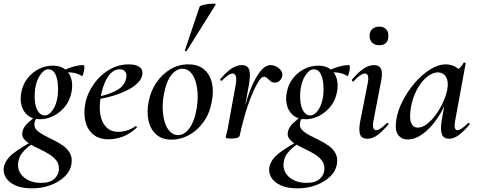

<svg xmlns="http://www.w3.org/2000/svg" viewBox="-66 -752 2615 1053"><path d="M109 281Q55 281 19 265Q-17 249 -33.5 222.5Q-50 196 -45 165Q-36 121 11 86Q58 51 121 18L128 26Q108 38 88 54Q68 70 53 90Q38 110 34 138Q29 171 44.5 196.5Q60 222 90 236.5Q120 251 159 251Q210 251 233.5 227.5Q257 204 257 175Q258 147 242.5 127.5Q227 108 202.5 93Q178 78 151 65.5Q124 53 101 39.5Q78 26 65 9.5Q52 -7 57 -29Q62 -54 85 -76Q108 -98 141 -123L149 -116Q139 -111 131.5 -99.5Q124 -88 123 -76Q120 -54 135 -39Q150 -24 175 -10.5Q200 3 228 16.5Q256 30 280 47Q304 64 317.5 88Q331 112 326 146Q320 186 289 216Q258 246 211 263.5Q164 281 109 281ZM153 -98Q112 -98 86.5 -119Q61 -140 52 -173.5Q43 -207 51 -246Q59 -289 84 -321.5Q109 -354 145.5 -373Q182 -392 224 -392Q266 -392 291.5 -371.5Q317 -351 325.5 -318Q334 -285 326 -246Q317 -200 290 -167Q263 -134 227 -116Q191 -98 153 -98ZM179 -119Q203 -119 224 -149.5Q245 -180 251 -231Q254 -260 251 -293Q248 -326 235.5 -349Q223 -372 199 -372Q175 -372 153.5 -339.5Q132 -307 126 -259Q122 -221 126.5 -189Q131 -157 145 -138Q159 -119 179 -119ZM261 -346 260 -353Q290 -372 326.5 -383.5Q363 -395 391 -395Q396 -395 396.5 -385Q397 -375 394.5 -363Q392 -351 389 -342Q386 -333 383 -335Q359 -351 324.5 -354.5Q290 -358 261 -346Z M531 12Q475 12 443 -16.5Q411 -45 401.5 -90Q392 -135 402 -185Q409 -223 430 -261.5Q451 -300 482.5 -331Q514 -362 554 -380.5Q594 -399 640 -399Q679 -399 698.5 -385Q718 -371 715 -345Q712 -320 688.5 -296.5Q665 -273 626.5 -254.5Q588 -236 541 -223Q494 -210 444 -204L446 -217Q519 -228 568.5 -253.5Q618 -279 626 -324Q631 -348 620 -360Q609 -372 590 -372Q564 -372 543 -351.5Q522 -331 507.5 -296Q493 -261 486 -218Q477 -165 484.5 -122.5Q492 -80 517 -54.5Q542 -29 583 -29Q604 -29 629 -36Q654 -43 677 -60Q679 -62 682.5 -58Q686 -54 684 -52Q646 -17 607 -2.5Q568 12 531 12Z M876 14Q823 14 791 -14.5Q759 -43 748.5 -90Q738 -137 749 -193Q760 -253 792 -299.5Q824 -346 869 -372.5Q914 -399 966 -399Q1021 -399 1053.5 -371Q1086 -343 1096.5 -296.5Q1107 -250 1095 -193Q1083 -127 1048 -80Q1013 -33 967.5 -9.5Q922 14 876 14ZM910 -11Q945 -11 972.5 -48Q1000 -85 1011 -149Q1019 -191 1018 -231Q1017 -271 1007 -304Q997 -337 978.5 -356Q960 -375 934 -375Q901 -375 873.5 -340Q846 -305 833 -236Q825 -193 826.5 -152.5Q828 -112 838 -80.5Q848 -49 866.5 -30Q885 -11 910 -11ZM958 -473Q957 -470 951.5 -472Q946 -474 948 -476L1029 -716Q1031 -720 1045 -724Q1059 -728 1076.5 -730Q1094 -732 1106.5 -732Q1119 -732 1117 -727Z M1249 -10 1239 -11Q1249 -62 1262.5 -115.5Q1276 -169 1292.5 -219Q1309 -269 1329 -308.5Q1349 -348 1371.5 -371.5Q1394 -395 1418 -395Q1433 -395 1449 -387Q1465 -379 1475 -365.5Q1485 -352 1482 -336Q1480 -323 1469.5 -311Q1459 -299 1442 -299Q1427 -299 1417.5 -307Q1408 -315 1399.5 -323Q1391 -331 1381 -331Q1369 -331 1354 -308.5Q1339 -286 1323 -250Q1307 -214 1292.5 -171Q1278 -128 1267 -85.5Q1256 -43 1249 -10ZM1202 8Q1184 8 1178 6Q1172 4 1172 1Q1172 -3 1178 -26Q1184 -49 1188 -74L1226 -284Q1231 -309 1229.5 -323Q1228 -337 1223 -343Q1218 -349 1210 -349Q1199 -349 1184 -338.5Q1169 -328 1151 -310Q1148 -307 1144 -311Q1140 -315 1143 -319Q1177 -359 1205 -377Q1233 -395 1260 -395Q1281 -395 1291.5 -384.5Q1302 -374 1304 -351.5Q1306 -329 1300 -292L1249 -10Q1247 8 1202 8Z M1565 281Q1511 281 1475 265Q1439 249 1422.5 222.5Q1406 196 1411 165Q1420 121 1467 86Q1514 51 1577 18L1584 26Q1564 38 1544 54Q1524 70 1509 90Q1494 110 1490 138Q1485 171 1500.5 196.5Q1516 222 1546 236.5Q1576 251 1615 251Q1666 251 1689.5 227.5Q1713 204 1713 175Q1714 147 1698.5 127.5Q1683 108 1658.5 93Q1634 78 1607 65.5Q1580 53 1557 39.5Q1534 26 1521 9.5Q1508 -7 1513 -29Q1518 -54 1541 -76Q1564 -98 1597 -123L1605 -116Q1595 -111 1587.5 -99.5Q1580 -88 1579 -76Q1576 -54 1591 -39Q1606 -24 1631 -10.5Q1656 3 1684 16.5Q1712 30 1736 47Q1760 64 1773.5 88Q1787 112 1782 146Q1776 186 1745 216Q1714 246 1667 263.5Q1620 281 1565 281ZM1609 -98Q1568 -98 1542.5 -119Q1517 -140 1508 -173.5Q1499 -207 1507 -246Q1515 -289 1540 -321.5Q1565 -354 1601.5 -373Q1638 -392 1680 -392Q1722 -392 1747.5 -371.5Q1773 -351 1781.5 -318Q1790 -285 1782 -246Q1773 -200 1746 -167Q1719 -134 1683 -116Q1647 -98 1609 -98ZM1635 -119Q1659 -119 1680 -149.5Q1701 -180 1707 -231Q1710 -260 1707 -293Q1704 -326 1691.5 -349Q1679 -372 1655 -372Q1631 -372 1609.5 -339.5Q1588 -307 1582 -259Q1578 -221 1582.5 -189Q1587 -157 1601 -138Q1615 -119 1635 -119ZM1717 -346 1716 -353Q1746 -372 1782.5 -383.5Q1819 -395 1847 -395Q1852 -395 1852.5 -385Q1853 -375 1850.5 -363Q1848 -351 1845 -342Q1842 -333 1839 -335Q1815 -351 1780.5 -354.5Q1746 -358 1717 -346Z M1948 9Q1918 9 1909 -14.5Q1900 -38 1910 -89L1951 -297Q1961 -349 1935 -349Q1925 -349 1909 -338.5Q1893 -328 1874 -307Q1870 -303 1866 -307.5Q1862 -312 1865 -316Q1901 -358 1929.5 -376.5Q1958 -395 1985 -395Q2015 -395 2024 -373Q2033 -351 2024 -306L1982 -89Q1977 -60 1982 -49Q1987 -38 1997 -38Q2008 -38 2022.5 -48.5Q2037 -59 2055 -76Q2059 -80 2063 -76Q2067 -72 2063 -68Q2031 -31 2004 -11Q1977 9 1948 9ZM2014 -504Q1990 -504 1975.5 -517.5Q1961 -531 1961 -557Q1961 -579 1975.5 -592.5Q1990 -606 2014 -606Q2038 -606 2051 -592.5Q2064 -579 2064 -557Q2064 -504 2014 -504Z M2170 13Q2137 13 2118 -11.5Q2099 -36 2107 -91Q2114 -143 2141.5 -197Q2169 -251 2208.5 -297Q2248 -343 2293 -371Q2338 -399 2379 -399Q2398 -399 2418 -392Q2438 -385 2452.5 -368.5Q2467 -352 2469 -326L2415 -357Q2430 -359 2448 -373Q2466 -387 2476 -407Q2478 -410 2483.5 -408.5Q2489 -407 2488 -405L2430 -89Q2421 -38 2443 -38Q2453 -38 2468 -48.5Q2483 -59 2501 -77Q2504 -80 2508 -76Q2512 -72 2509 -69Q2478 -32 2450.5 -11.5Q2423 9 2397 9Q2368 9 2358 -14Q2348 -37 2356 -89L2381 -229L2401 -246Q2375 -166 2336 -108Q2297 -50 2254 -18.5Q2211 13 2170 13ZM2225 -52Q2250 -52 2276 -72Q2302 -92 2325 -124Q2348 -156 2364.5 -192.5Q2381 -229 2387 -261Q2395 -304 2380.5 -329.5Q2366 -355 2334 -355Q2304 -354 2273.5 -328.5Q2243 -303 2220 -259.5Q2197 -216 2187 -160Q2178 -101 2189.5 -76.5Q2201 -52 2225 -52Z"/></svg>

Font: Cormorant Light SemiBold
Style: Italic
Weight: 600
Italic angle: -10°
Version: Version 4.000